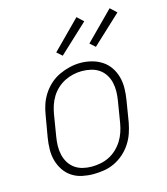

<svg xmlns="http://www.w3.org/2000/svg" viewBox="-114 -854 829 951"><g transform="rotate(-15 300.0 -378.5)"><path d="M248 8Q219 8 190.5 2Q162 -4 138.5 -19.5Q115 -35 99.5 -58.5Q84 -82 76.5 -109Q69 -136 69.5 -166Q70 -196 75 -226L94 -336Q98 -363 107 -389.5Q116 -416 132 -440.5Q148 -465 170 -484.5Q192 -504 218 -516Q244 -528 271.5 -534.5Q299 -541 327 -541Q356 -541 384.5 -533.5Q413 -526 436.5 -510.5Q460 -495 475.5 -472Q491 -449 498.5 -421.5Q506 -394 505.5 -364Q505 -334 500 -304L482 -194Q477 -167 468 -140.5Q459 -114 443 -89.5Q427 -65 405 -45.5Q383 -26 357 -13.5Q331 -1 303 3.5Q275 8 248 8ZM249 -30Q272 -30 295 -34.5Q318 -39 339 -49.5Q360 -60 378 -77Q396 -94 408.5 -114Q421 -134 428.5 -156Q436 -178 440 -201L458 -311Q462 -334 462.5 -358Q463 -382 458 -404Q453 -426 441 -445Q429 -464 411 -476.5Q393 -489 370 -494.5Q347 -500 323 -500Q301 -500 278.5 -495Q256 -490 235 -479.5Q214 -469 196 -452.5Q178 -436 165.5 -415.5Q153 -395 146 -373.5Q139 -352 135 -329L117 -219Q113 -196 112.5 -172.5Q112 -149 117 -127Q122 -105 133.5 -86Q145 -67 163 -54Q181 -41 203.5 -35.5Q226 -30 249 -30ZM422 -598 395 -622 537 -765 569 -735ZM252 -598 225 -622 367 -765 399 -735Z"/></g></svg>

Font: Iosevka Curly Slab XLtExObl
Style: Regular
Weight: 200
Width: 7
Italic angle: -9°
Monospace: yes
Designer: Belleve Invis
Foundry: Belleve Invis
Version: Version 11.0.0; ttfautohint (v1.8.3)